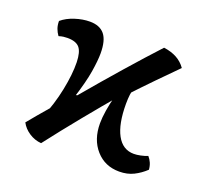

<svg xmlns="http://www.w3.org/2000/svg" viewBox="-90 -574 747 692"><g transform="rotate(20 284.0 -228.5)"><path d="M130 9Q105 7 83.5 -7Q62 -21 51 -42Q82 -80 115 -118Q148 -156 182 -195L194 -198Q257 -273 318 -342.5Q379 -412 429 -466Q458 -462 479 -450.5Q500 -439 514 -419Q479 -384 439 -343Q399 -302 356 -256L343 -253Q291 -192 235.5 -124Q180 -56 130 9ZM102 -81Q127 -140 139.5 -201.5Q152 -263 151 -309Q150 -348 136.5 -364Q123 -380 90 -380Q82 -380 74.5 -379Q67 -378 57 -375Q49 -386 44.5 -398.5Q40 -411 40 -427Q60 -444 89.5 -453.5Q119 -463 146 -463Q184 -463 202.5 -440.5Q221 -418 221 -368Q221 -341 214 -297.5Q207 -254 185 -185ZM429 9Q374 9 339.5 -30Q305 -69 305 -131Q305 -153 309.5 -181Q314 -209 321 -235L378 -293Q373 -280 371 -264.5Q369 -249 369 -229Q369 -152 391.5 -110.5Q414 -69 457 -69Q468 -69 482.5 -72Q497 -75 509 -80Q517 -71 522 -59.5Q527 -48 528 -34Q508 -15 484 -3Q460 9 429 9Z"/></g></svg>

Font: Vollkorn
Style: Regular
Weight: 400
Designer: Friedrich Althausen
Foundry: Friedrich Althausen
Version: Version 5.001